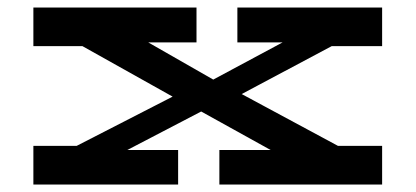

<svg xmlns="http://www.w3.org/2000/svg" viewBox="-20 -491 1109 512"><path d="M126 -72 502 -265H523L771 -398H921L564 -208H544L283 -72ZM69 1V-102H230L233 -91H455V1ZM565 1V-91H826L832 -102H999V1ZM69 -368V-471H504V-378H241L238 -368ZM736 -72 487 -210H482L148 -397H342L578 -262H584L937 -72ZM613 -378V-471H999V-368H836L837 -378Z"/></svg>

Font: BioRhyme Expanded SemiBold
Style: Regular
Weight: 600
Width: 7
Designer: Aoife Mooney
Foundry: Aoife Mooney Type
Version: Version 1.600;gftools[0.9.33]